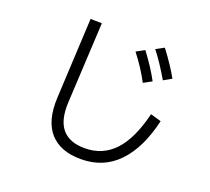

<svg xmlns="http://www.w3.org/2000/svg" viewBox="-135 -969 1271 1162"><g transform="rotate(20 500.0 -388.0)"><path d="M259 -797 332 -795 305 -276Q293 -49 492 -49Q607 -49 683 -130Q759 -211 800 -380L869 -360Q826 -175 731.5 -77Q637 21 493 21Q360 21 293 -54.5Q226 -130 233 -279ZM797 -597Q741 -693 689 -759L741 -787Q809 -697 848 -626ZM688 -541Q648 -619 582 -704L635 -733Q703 -642 741 -570Z"/></g></svg>

Font: IBM Plex Sans JP
Style: Regular
Weight: 400
Designer: Mike Abbink; Paul van der Laan; Pieter van Rosmalen; Wujin Sim; Yejin Wi; Jinhee Kim; Boomi Park; Yona Kim; Kichan Ma
Foundry: Sandoll Inc.
Version: Version 1.001